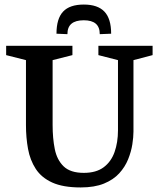

<svg xmlns="http://www.w3.org/2000/svg" viewBox="-20 -814 698 843"><path d="M334 9Q257 9 209.5 -12.5Q162 -34 137 -72.5Q112 -111 103 -160.5Q94 -210 94 -265V-550L7 -572V-613H298V-572L211 -550V-265Q211 -207 220.5 -159.5Q230 -112 259.5 -83.5Q289 -55 348 -55Q402 -55 435 -79.5Q468 -104 483 -146.5Q498 -189 498 -242V-550L412 -572V-613H650V-572L566 -550V-236Q566 -212 561 -180Q556 -148 542.5 -114.5Q529 -81 503.5 -53Q478 -25 436.5 -8Q395 9 334 9ZM276 -664 228 -666Q228 -732 257 -763Q286 -794 348 -794Q409 -794 438.5 -763Q468 -732 468 -666L418 -664Q418 -695 400.5 -710Q383 -725 348 -725Q312 -725 294 -710Q276 -695 276 -664Z"/></svg>

Font: Manuale SemiBold
Style: Regular
Weight: 600
Version: Version 1.002